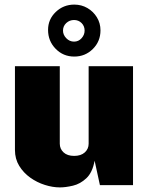

<svg xmlns="http://www.w3.org/2000/svg" viewBox="-20 -805 648 835"><path d="M240.5 10Q209 10 175 -0.8Q141 -11.5 111.5 -32.5Q82 -53.5 63.5 -83.8Q45 -114 45 -153V-517H240V-180Q240 -157.5 256.5 -142.2Q273 -127 302.5 -127Q332 -127 348.8 -142.2Q365.5 -157.5 365.5 -180V-517H558.5V0H414.5L391.5 -106Q382 -54.5 355.5 -29.8Q329 -5 297.2 2.5Q265.5 10 240.5 10ZM303 -559Q255 -559 222 -592.8Q189 -626.5 189 -675Q189 -721 222.5 -753Q256 -785 303 -785Q334.5 -785 360.2 -770Q386 -755 401.5 -729.5Q417 -704 417 -673Q417 -625 383.8 -592Q350.5 -559 303 -559ZM302 -624Q321.5 -624 334.8 -638.8Q348 -653.5 348 -672Q348 -691.5 334.8 -704.8Q321.5 -718 302 -718Q282.5 -718 268.2 -704.8Q254 -691.5 254 -672Q254 -653.5 268.2 -638.8Q282.5 -624 302 -624Z"/></svg>

Font: Public Sans Thin Black
Style: Regular
Weight: 900
Version: Version 2.001